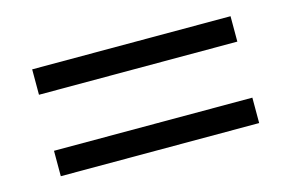

<svg xmlns="http://www.w3.org/2000/svg" viewBox="-49 -518 697 460"><g transform="rotate(-15 300.0 -287.5)"><path d="M546 -420V-357H54V-420ZM546 -218V-155H54V-218Z"/></g></svg>

Font: PRinguin Sans
Style: Regular
Weight: 400
Designer: Vernon Adams
Foundry: Vernon Adams
Version: ""